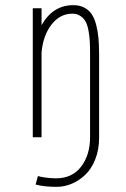

<svg xmlns="http://www.w3.org/2000/svg" viewBox="-20 -532 490 744"><path d="M107 0V-500H141V-434.5Q185 -512 264 -512Q288.5 -512 306.2 -502.8Q324 -493.5 335 -477.5Q346 -461.5 352.5 -436.5Q359 -411.5 361.5 -384.5Q364 -357.5 364 -322V2Q364 48 349.2 85.2Q334.5 122.5 310.5 145.2Q286.5 168 258 180Q229.5 192 200 192Q149.5 192 118 183L127 150Q132.5 152.5 154.2 155.8Q176 159 197 159Q260 159 294.5 113.5Q329 68 329 0V-321Q329 -350.5 328 -370.5Q327 -390.5 323 -412.8Q319 -435 311.8 -448.2Q304.5 -461.5 291.5 -470.2Q278.5 -479 260 -479Q212.5 -479 179.8 -437Q147 -395 141 -328.5V0Z"/></svg>

Font: League Mono Condensed Thin
Style: Regular
Weight: 100
Width: 1
Designer: Tyler Finck
Foundry: The League of Moveable Type / Tyler Finck
Version: Version 2.210